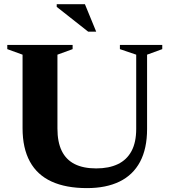

<svg xmlns="http://www.w3.org/2000/svg" viewBox="-20 -904 827 936"><path d="M644 -275.5V-637.5L564.5 -664.5V-685H771V-664.5L697 -637.5V-275Q697 -179.5 662.8 -115.2Q628.5 -51 563 -19Q497.5 13 404 13Q301.5 13 231.5 -19Q161.5 -51 125.8 -116.2Q90 -181.5 90 -279V-637.5L15.5 -664.5V-685H334V-664.5L260 -637.5V-277.5Q260 -211.5 281 -168.5Q302 -125.5 344 -104.2Q386 -83 449 -83Q511 -83 554.5 -103.8Q598 -124.5 621 -167.2Q644 -210 644 -275.5ZM449 -749.5H410L256.5 -870.5V-883.5H394Z"/></svg>

Font: Newsreader 36pt
Style: Bold
Weight: 700
Designer: Hugues Gentile
Foundry: Production Type
Version: Version 1.003